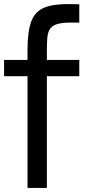

<svg xmlns="http://www.w3.org/2000/svg" viewBox="-20 -922 421 942"><path d="M115 -494V-678Q115 -768 133.5 -817Q152 -866 197 -884.5Q242 -903 320 -902L369 -901V-811H334Q287 -812 261 -804Q235 -796 224.5 -779Q214 -762 212 -735Q210 -708 210 -670V-494ZM115 0V-634H210V0ZM0 -548V-628H369V-548Z"/></svg>

Font: Matangi SemiBold
Style: Regular
Weight: 600
Designer: Prashant Pant
Foundry: The Graphic Ant
Version: Version 3.002